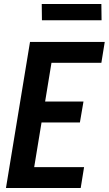

<svg xmlns="http://www.w3.org/2000/svg" viewBox="-20 -946 547 966"><path d="M10 0 131 -735H507L490 -630H239L207 -435H400L382 -330H189L152 -105H403L386 0ZM191 -844 190 -926H490L491 -844Z"/></svg>

Font: Iosevka Extrabold Oblique
Style: Regular
Weight: 800
Italic angle: -9°
Monospace: yes
Designer: Belleve Invis
Foundry: Belleve Invis
Version: Version 32.5.0; ttfautohint (v1.8.4)